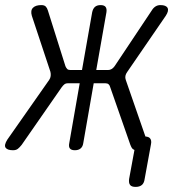

<svg xmlns="http://www.w3.org/2000/svg" viewBox="-77 -580 697 754"><path d="M8 -11Q0 -1 -7 4.5Q-14 10 -26 10Q-48 10 -55 0Q-62 -10 -48 -32L116 -266Q121 -273 122 -281.5Q123 -290 121 -298L48 -518Q42 -539 52.5 -549.5Q63 -560 85 -560Q97 -560 102.5 -554.5Q108 -549 111 -539L180 -320Q183 -313 187 -309Q191 -305 200 -305H245L285 -532Q288 -546 296 -553Q304 -560 318 -560Q332 -560 337.5 -553Q343 -546 341 -532L301 -305H347Q355 -305 361.5 -309Q368 -313 373 -320L519 -539Q525 -549 533.5 -554.5Q542 -560 553 -560Q575 -560 581 -549Q587 -538 574 -518L423 -298Q417 -290 415.5 -282Q414 -274 417 -266L494 -44Q507 -43 512 -37Q519 -29 516 -14L491 123Q489 139 480 146.5Q471 154 455.5 154Q440 154 434 146.5Q428 139 430 123L451 9Q447 7 444 5Q439 0 435 -11L356 -237Q354 -245 349.5 -249Q345 -253 337 -253H291L250 -18Q248 -4 239.5 3Q231 10 217 10Q203 10 197.5 3Q192 -4 195 -18L236 -253H190Q181 -253 175.5 -248.5Q170 -244 165 -237Z"/></svg>

Font: Maple Mono ExtraLight
Style: Italic
Weight: 275
Italic angle: -10°
Monospace: yes
Designer: subframe7536
Version: Version 7.000